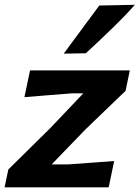

<svg xmlns="http://www.w3.org/2000/svg" viewBox="-38 -798 595 818"><path d="M-18.5 0 -2.5 -76Q45.5 -123.5 91 -168.2Q136.5 -213 176 -252L317 -400.5H270.5Q233 -397.5 175.2 -393Q117.5 -388.5 66 -384L90 -498H515L497 -411Q474.5 -389.5 445.5 -361.5Q416.5 -333.5 385.5 -303.8Q354.5 -274 326.5 -247L182 -97.5H251Q288.5 -100.5 344 -104.2Q399.5 -108 448.5 -112L425 0ZM233.5 -569.5Q272 -621.5 309.8 -672.8Q347.5 -724 385 -774.5L536.5 -777.5Q496.5 -732 439.2 -676.5Q382 -621 327.5 -571Z"/></svg>

Font: Commissioner Loud SemiBold
Style: Italic
Weight: 600
Italic angle: -12°
Designer: Kostas Bartsokas
Foundry: Kostas Bartsokas
Version: Version 1.000; ttfautohint (v1.8.3)